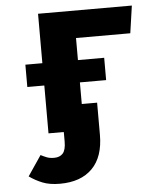

<svg xmlns="http://www.w3.org/2000/svg" viewBox="-54 -592 724 871"><g transform="rotate(-5 307.5 -156.5)"><path d="M184.1 232.3Q136.9 232.3 104.6 219.2Q72.3 206.2 45.1 186.7L107.2 94.9Q121 102.1 134.4 107.4Q147.7 112.8 168.2 112.8Q193.8 112.8 207.7 97.2Q221.5 81.5 221.5 43.6V0H151.8V-217.9H74.4V-319.5H151.8V-544.6H579L561 -420H313.8V-319.5H433.3V-217.9H313.8V-119.5H383.6V26.7Q383.6 127.2 331.5 179.7Q279.5 232.3 184.1 232.3Z"/></g></svg>

Font: FiraCode Nerd Font
Style: Bold
Weight: 700
Designer: Carrois Corporate, Edenspiekermann AG, Nikita Prokopov
Foundry: Carrois Corporate, Edenspiekermann AG, Nikita Prokopov
Version: Version 6.002;Nerd Fonts 2.1.0